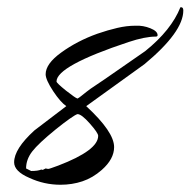

<svg xmlns="http://www.w3.org/2000/svg" viewBox="-20 -497 526 530"><path d="M147 13Q102 13 61 -6Q19 -24 19 -49Q19 -86 75 -137L163 -204Q147 -215 127 -245Q106 -277 106 -292Q106 -321 149 -352Q171 -368 196 -381Q221 -394 249 -404Q278 -414 304 -420Q330 -426 353 -426H355Q375 -427 395 -419Q415 -411 415 -400Q415 -396 410 -396Q380 -396 335 -381Q136 -315 136 -272Q136 -268 162 -247Q189 -226 192 -226Q192 -222 205.5 -233Q219 -244 230 -252Q232 -253 270 -279Q308 -305 381 -356Q453 -414 478 -477H480Q486 -477 486 -468Q486 -409 379 -320L218 -204Q295 -133 295 -91Q295 -58 261 -28Q236 -6 207.5 3.5Q179 13 147 13ZM66 -25Q85 -25 94 -29L98 -28L106 -32L111 -31Q114 -30 121.5 -33Q129 -36 141 -40Q251 -82 251 -122Q251 -130 228 -156Q205 -182 194 -182Q189 -181 172 -169Q155 -157 134 -140Q86 -101 69 -79Q52 -57 52 -32Z"/></svg>

Font: Qwigley
Style: Regular
Weight: 400
Designer: Robert E. Leuschke
Foundry: Robert E. Leuschke
Version: Version 1.010; ttfautohint (v1.8.3)